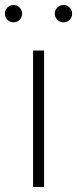

<svg xmlns="http://www.w3.org/2000/svg" viewBox="-42 -748 309 768"><path d="M90.3 0V-545.9H134.3V0ZM212.4 -658.7Q197.8 -658.7 187.5 -668.9Q177.2 -679.2 177.2 -693.4Q177.2 -708 187.5 -718Q197.8 -728 212.4 -728Q226.6 -728 236.6 -717.8Q246.6 -707.5 246.6 -693.4Q246.6 -679.2 236.6 -668.9Q226.6 -658.7 212.4 -658.7ZM12.2 -658.7Q-2 -658.7 -12.2 -668.9Q-22.5 -679.2 -22.5 -693.4Q-22.5 -708 -12.2 -718Q-2 -728 12.2 -728Q26.4 -728 36.4 -717.8Q46.4 -707.5 46.4 -693.4Q46.4 -679.2 36.4 -668.9Q26.4 -658.7 12.2 -658.7Z"/></svg>

Font: Inter ExtraLight
Style: Regular
Weight: 250
Designer: Rasmus Andersson
Foundry: rsms
Version: Version 4.001;git-66647c0bb